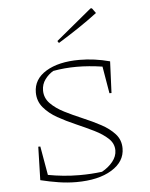

<svg xmlns="http://www.w3.org/2000/svg" viewBox="-53 -785 652 836"><g transform="rotate(-5 273.0 -367.0)"><path d="M247 7Q209 7 170.5 1Q132 -5 91 -15L95 -161H104L126 -35Q158 -29 192.5 -25.5Q227 -22 264 -22Q290 -22 314 -23.5Q338 -25 362 -28Q391 -44 409.5 -67Q428 -90 428 -116Q428 -146 404.5 -168Q381 -190 344.5 -208Q308 -226 266.5 -244Q225 -262 188.5 -282.5Q152 -303 128.5 -331Q105 -359 105 -397Q105 -455 160 -488.5Q215 -522 306 -522Q372 -522 439 -504L433 -366H424L404 -484Q344 -493 292 -493Q239 -493 189 -484Q168 -472 152.5 -451Q137 -430 137 -403Q137 -370 160.5 -346Q184 -322 220.5 -303.5Q257 -285 298.5 -267.5Q340 -250 376.5 -230.5Q413 -211 436.5 -185Q460 -159 460 -122Q460 -64 402 -28.5Q344 7 247 7ZM224 -603 218 -612 374 -741H380L396 -719Q355 -688 311.5 -659Q268 -630 224 -603Z"/></g></svg>

Font: Piazzolla SC Thin
Style: Regular
Weight: 100
Designer: Juan Pablo del Peral
Foundry: Huerta Tipografica
Version: Version 1.330